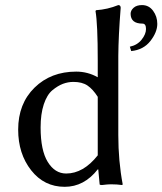

<svg xmlns="http://www.w3.org/2000/svg" viewBox="-20 -718 633 748"><path d="M533.2 -698.2Q560.1 -698.2 576.4 -676Q592.8 -653.8 592.8 -625Q592.8 -592.8 565.9 -558.3Q539.1 -523.9 491.2 -519L485.8 -536.1Q514.6 -542 531.7 -563.5Q548.8 -585 548.8 -605Q548.8 -626 535.2 -626Q489.3 -626 488.8 -664.1Q488.8 -677.2 500.5 -687.7Q512.2 -698.2 533.2 -698.2ZM360.8 -112.8V-340.8Q341.8 -370.6 320.8 -384.8Q299.8 -398.9 266.1 -398.9Q245.1 -398.9 225.1 -391.4Q205.1 -383.8 184.1 -366.5Q163.1 -349.1 150.6 -311.5Q138.2 -273.9 138.2 -221.2Q138.2 -132.3 166 -87.2Q193.8 -42 237.8 -42Q304.7 -42 360.8 -112.8ZM360.8 -58.1Q307.6 9.8 231.9 9.8Q151.9 9.8 101.3 -54.7Q50.8 -119.1 50.8 -212.9Q50.8 -314 114.5 -376.5Q178.2 -439 276.9 -439Q321.8 -439 360.8 -417V-481.9Q360.8 -625 352.1 -674.8L354 -678.2Q398.9 -681.2 440.9 -698.2Q449.7 -698.2 450.2 -688Q441.4 -577.1 440.9 -500V-191.9Q440.9 -90.8 458 0L456.1 2.9Q436 0 411.6 0Q399.9 0 377 2.9Q368.2 2.9 368.2 0L362.8 -58.1Z"/></svg>

Font: Biolilbert
Style: Regular
Weight: 400
Designer: Philipp H. Poll
Foundry: Philipp H. Poll
Version: Version 1.1.0